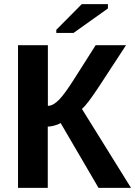

<svg xmlns="http://www.w3.org/2000/svg" viewBox="-20 -906 652 926"><path d="M66.9 -688H210.9V-395.5Q236.3 -395.5 265.4 -425.5Q294.4 -455.6 340.8 -529.8L441.4 -688H587.9L458.5 -490.2Q397.9 -397.9 375 -380.9L611.8 0H455.1L272.5 -312.5Q262.7 -306.2 243.7 -300.8Q224.6 -295.4 210.4 -295.4V0H66.9ZM251.5 -747.1V-762.2L374.5 -886.2H500.5V-865.2L334.5 -747.1Z"/></svg>

Font: Arial
Style: Bold
Weight: 700
Designer: Steve Matteson
Foundry: Ascender Corporation
Version: Version 2.00.3